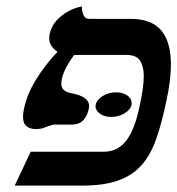

<svg xmlns="http://www.w3.org/2000/svg" viewBox="-20 -581 555 601"><path d="M280 -254Q283 -269 301.5 -280.5Q320 -292 343 -292Q364 -292 378 -282.5Q392 -273 392 -259V-254Q389 -238 370 -226.5Q351 -215 328 -215Q307 -215 293 -225Q279 -235 279 -249Q279 -252 280 -254ZM212 -409Q198 -390 188.5 -372.5Q179 -355 174 -336Q173 -331 172.5 -326.5Q172 -322 172 -318Q172 -295 204 -289Q259 -279 259 -249Q259 -247 258.5 -245Q258 -243 258 -241Q254 -220 241.5 -205.5Q229 -191 203 -191H148Q146 -191 140.5 -189Q135 -187 128 -185Q121 -182 113.5 -179.5Q106 -177 92 -177Q75 -177 63.5 -185.5Q52 -194 52 -216Q52 -225 55 -240Q64 -285 92.5 -331.5Q121 -378 160 -419Q134 -436 134 -462Q134 -464 134.5 -467Q135 -470 135 -473Q141 -500 157 -517Q173 -534 191 -544Q209 -554 222.5 -557.5Q236 -561 236 -561Q238 -522 258 -522H388Q454 -522 484.5 -486Q515 -450 515 -379Q515 -355 511.5 -326.5Q508 -298 501 -266Q487 -198 469.5 -147.5Q452 -97 423.5 -64.5Q395 -32 350 -16Q305 0 236 0H26L76 -106H304Q350 -106 376.5 -142.5Q403 -179 417 -249Q423 -276 426.5 -300Q430 -324 430 -343Q430 -373 418.5 -391Q407 -409 376 -409Z"/></svg>

Font: Libertinus Serif SemiBold
Style: Italic
Weight: 600
Italic angle: -11.5°
Designer: Philipp H. Poll, Khaled Hosny
Foundry: Caleb Maclennan
Version: Version 7.051;RELEASE